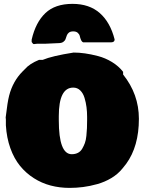

<svg xmlns="http://www.w3.org/2000/svg" viewBox="-20 -960 750 974"><path d="M351.6 -800.8Q337.4 -800.8 329.6 -794.7Q321.8 -788.6 318.8 -779.8Q315.9 -771 312.7 -762.2Q309.6 -753.4 300.8 -747.3Q292 -741.2 276.4 -741.2Q214.8 -738.3 212.9 -738.3H169.9Q166.5 -738.3 160.9 -737.3Q155.3 -736.3 152.3 -736.3Q149.4 -736.3 147.5 -738Q145.5 -739.7 143.8 -742.7Q142.1 -745.6 140.6 -747.1V-758.8Q160.6 -846.2 210 -893.3Q259.3 -940.4 347.7 -940.4Q433.1 -940.4 486.3 -893.6Q539.6 -846.7 561.5 -759.8Q561.5 -745.1 542 -745.1H402.3Q395 -748 390.9 -757.8Q386.7 -767.6 384.8 -776.9Q382.8 -786.1 374.5 -793.5Q366.2 -800.8 351.6 -800.8ZM9.8 -353.5 8.8 -364.3Q18.1 -443.8 26.4 -475.1Q45.4 -548.3 94.7 -597.7L106.4 -609.4Q129.9 -636.7 177.7 -656.2H196.3Q244.1 -676.3 353.5 -693.4Q380.9 -693.4 410.9 -689.2Q440.9 -685.1 477.5 -675.5Q514.2 -666 548.1 -645.3Q582 -624.5 604.5 -595.7V-582Q684.6 -481.9 684.6 -357.4Q684.6 -217.3 620.1 -128.9L600.6 -104.5Q578.1 -76.7 544.7 -56.6Q511.2 -36.6 473.6 -26.1Q436 -15.6 401.6 -11.2Q367.2 -6.8 333 -6.8Q282.7 -6.8 237.1 -18.8Q191.4 -30.8 151.6 -56.2Q111.8 -81.5 81.5 -118.7Q51.3 -155.8 32.5 -208.3Q13.7 -260.7 9.8 -324.2ZM278.3 -349.6Q278.3 -177.7 343.8 -177.7Q361.8 -177.7 375.2 -184.6Q388.7 -191.4 397 -205.6Q405.3 -219.7 410.6 -234.4Q416 -249 418.2 -271Q420.4 -293 421.1 -309.6Q421.9 -326.2 421.9 -349.6V-367.2Q421.9 -392.6 418.9 -416Q416 -439.5 408.9 -463.1Q401.9 -486.8 387.2 -501.2Q372.6 -515.6 351.6 -515.6Q278.3 -515.6 278.3 -371.1Z"/></svg>

Font: Bowlby One SC
Style: Regular
Weight: 400
Width: 1
Version: Version 1.2